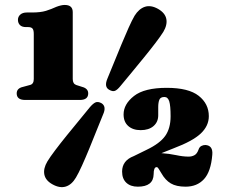

<svg xmlns="http://www.w3.org/2000/svg" viewBox="-20 -740 925 776"><path d="M85.5 -630.5Q68.5 -630.5 60.5 -638.8Q52.5 -647 52.5 -660Q52.5 -672.5 62 -681Q71.5 -689.5 88.5 -689.5H109Q144 -689.5 165.8 -696.2Q187.5 -703 208 -712.5Q228 -720 241.5 -720Q274 -720 274 -691V-420.5Q274 -401.5 288 -396.5L311.5 -389Q336.5 -382.5 336.5 -362.5Q336.5 -336 302.5 -336H82Q47.5 -336 47.5 -362.5Q47.5 -383.5 73.5 -389L101 -396.5Q116.5 -400 116.5 -420.5V-602.5Q116.5 -619 111.2 -624.8Q106 -630.5 94 -630.5ZM467 -392.5Q454.5 -377 445 -373Q435.5 -369 421.5 -377Q400 -388.5 414 -422Q425.5 -449.5 440.2 -485.8Q455 -522 470.2 -559Q485.5 -596 499.5 -627.2Q513.5 -658.5 524 -676.5Q541.5 -704.5 565.5 -712.5Q589.5 -720.5 619 -704Q647.5 -687.5 652.2 -663.5Q657 -639.5 640 -611Q629 -593.5 608.2 -566.2Q587.5 -539 562 -507.8Q536.5 -476.5 511.5 -446.2Q486.5 -416 467 -392.5ZM343.5 -307Q356.5 -322 366.2 -326.2Q376 -330.5 390 -323Q411.5 -310 396.5 -277Q385 -249 370.5 -212.8Q356 -176.5 340.8 -139.2Q325.5 -102 311.5 -71Q297.5 -40 287 -22.5Q270 6.5 245.8 14Q221.5 21.5 192 5Q164 -10.5 159.2 -34.8Q154.5 -59 171.5 -87.5Q182 -105 202.8 -132.5Q223.5 -160 249 -191.5Q274.5 -223 299.5 -253.2Q324.5 -283.5 343.5 -307ZM473.5 -46.5Q473.5 -91 520.5 -109L572.5 -134.5Q626 -160 647.8 -190.8Q669.5 -221.5 669.5 -270Q669.5 -313 664 -330.5Q658.5 -348 644.5 -348Q628.5 -348 624 -336.8Q619.5 -325.5 619.5 -307V-274Q619.5 -247 600.5 -230.5Q581.5 -214 548.5 -214Q517 -214 498.2 -230.8Q479.5 -247.5 479.5 -277.5Q479.5 -319 521.5 -352Q563.5 -385 654 -385Q742 -385 783 -352.8Q824 -320.5 824 -270.5Q824 -231 791.2 -200.2Q758.5 -169.5 681.5 -140.5L632.5 -121Q664 -119 691.8 -113Q719.5 -107 742.5 -107Q755.5 -107 766 -112.8Q776.5 -118.5 782.5 -135.5Q786 -146 793.8 -150Q801.5 -154 810 -154Q841.5 -152 838 -114.5Q832.5 -46.5 804.5 -16Q776.5 14.5 730 14.5Q692.5 14.5 670.2 1.2Q648 -12 632.5 -39.5Q624.5 -52 621 -58.2Q617.5 -64.5 613 -64.5Q601 -64.5 601 -36Q600 14.5 537 14.5Q507.5 14.5 490.5 -1.5Q473.5 -17.5 473.5 -46.5Z"/></svg>

Font: Fraunces 9pt S050 Black
Style: Regular
Weight: 900
Version: Version 1.000; ttfautohint (v1.8.3)